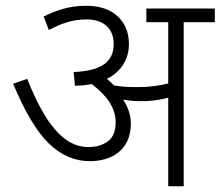

<svg xmlns="http://www.w3.org/2000/svg" viewBox="-20 -652 772 672"><path d="M438 -219.2C438 -251 426.8 -279.3 411.1 -303.2C431.6 -299.8 451.7 -297.9 471.2 -297.9C504.4 -297.9 535.6 -300.8 568.8 -310.1V0H623V-574.2H731.9V-622.1H492.2V-574.2H568.8V-359.9C531.7 -350.6 499.5 -347.2 461.9 -347.2C435.1 -347.2 406.7 -347.7 378.9 -353C371.1 -361.3 362.8 -368.7 354 -376C404.8 -401.4 431.2 -444.8 431.2 -498C431.2 -538.1 418 -570.3 391.6 -595.2C365.2 -619.6 328.1 -631.8 280.8 -631.8C220.7 -631.8 175.8 -615.2 132.8 -594.2L150.9 -546.9C196.3 -570.8 233.9 -584 283.2 -584C339.4 -584 377.9 -555.2 377.9 -498C377.9 -437 336.9 -403.8 237.8 -399.9L242.2 -352.1C262.7 -352.1 282.2 -354 300.8 -357.9C350.1 -320.8 384.8 -277.3 384.8 -224.1C384.8 -192.4 375.5 -170.4 357.4 -157.2C339.4 -144 316.4 -137.2 289.1 -137.2C201.2 -137.2 136.2 -223.1 75.2 -376L25.9 -358.9C66.4 -261.7 107.9 -191.9 150.4 -150.4C192.9 -108.9 240.7 -87.9 294.9 -87.9C370.6 -87.9 438 -127 438 -219.2Z"/></svg>

Font: Noto Reveo Sans
Style: Regular
Weight: 300
Designer: Monotype Design Team
Foundry: Monotype Imaging Inc.
Version: Version 2.007